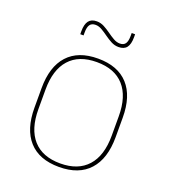

<svg xmlns="http://www.w3.org/2000/svg" viewBox="-124 -745 748 847"><g transform="rotate(20 249.5 -321.5)"><path d="M249.5 11.5Q156 11.5 107.5 -42.5Q59 -96.5 59 -197.5V-289Q59 -390 107.8 -443.5Q156.5 -497 249.5 -497Q342.5 -497 391.2 -443.5Q440 -390 440 -289V-197.5Q440 -96.5 391.2 -42.5Q342.5 11.5 249.5 11.5ZM249.5 -5Q333 -5 377.2 -54.5Q421.5 -104 421.5 -197.5V-289Q421.5 -382 377.5 -431.2Q333.5 -480.5 249.5 -480.5Q165.5 -480.5 121.5 -431.2Q77.5 -382 77.5 -289V-197.5Q77.5 -104 121.5 -54.5Q165.5 -5 249.5 -5ZM315.5 -575.5Q297 -575.5 280.5 -584.2Q264 -593 248.5 -604.2Q233 -615.5 218 -624.2Q203 -633 188 -633Q170 -633 161.8 -621.5Q153.5 -610 153.5 -585V-571H138V-585.5Q138 -617.5 150 -633.5Q162 -649.5 188 -649.5Q206 -649.5 222.5 -640.8Q239 -632 254.5 -620.8Q270 -609.5 285.2 -600.8Q300.5 -592 315.5 -592Q333.5 -592 341.5 -603.5Q349.5 -615 349.5 -640V-653.5H365.5V-639Q365.5 -607 353.5 -591.2Q341.5 -575.5 315.5 -575.5Z"/></g></svg>

Font: Anek Gujarati Thin
Style: Regular
Weight: 250
Version: Version 1.003